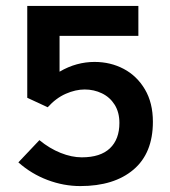

<svg xmlns="http://www.w3.org/2000/svg" viewBox="-20 -609 574 648"><path d="M181 -367Q210 -384 239.5 -392Q269 -400 299 -400Q353 -400 397.5 -376.5Q442 -353 469 -307.5Q496 -262 496 -198Q496 -92 430.5 -36.5Q365 19 251 19Q195 19 140.5 -1.5Q86 -22 42 -61L113 -136Q147 -108 184.5 -93Q222 -78 256 -78Q319 -78 351 -108.5Q383 -139 383 -194Q383 -230 367 -255.5Q351 -281 324 -294Q297 -307 266 -307Q235 -307 202 -292.5Q169 -278 141 -247L72 -279V-589H447V-488H181Z"/></svg>

Font: Podkova
Style: Bold
Weight: 700
Designer: Ilya Yudin
Foundry: Cyreal (www.cyreal.org)
Version: Version 2.102; ttfautohint (v1.8.1.43-b0c9)